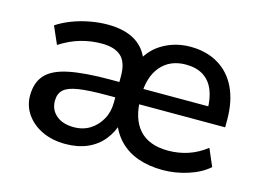

<svg xmlns="http://www.w3.org/2000/svg" viewBox="-75 -631 1048 772"><g transform="rotate(15 449.0 -245.0)"><path d="M246 9Q191 9 149 -11Q107 -31 83 -65.5Q59 -100 59 -142Q59 -197 88 -229Q117 -261 182 -274.5Q247 -288 354 -288H406V-224H355Q282 -224 239.5 -217.5Q197 -211 179 -194.5Q161 -178 161 -148Q161 -111 188 -88Q215 -65 261 -65Q300 -65 329 -83.5Q358 -102 375 -133Q392 -164 392 -204V-313Q392 -369 365.5 -394Q339 -419 284 -419Q240 -419 197.5 -407Q155 -395 111 -367L79 -440Q106 -458 141 -471.5Q176 -485 214 -492Q252 -499 288 -499Q359 -499 403.5 -471.5Q448 -444 465 -390H445Q471 -443 521.5 -471Q572 -499 632 -499Q699 -499 748.5 -469.5Q798 -440 824 -385Q850 -330 850 -254V-222H480V-286H779L763 -271Q763 -320 748.5 -354.5Q734 -389 705 -407Q676 -425 633 -425Q567 -425 529 -380.5Q491 -336 491 -257V-248Q491 -162 531.5 -117Q572 -72 652 -72Q695 -72 734.5 -85Q774 -98 810 -126L841 -54Q807 -24 755 -7.5Q703 9 651 9Q594 9 548.5 -7Q503 -23 471.5 -55Q440 -87 424 -134H441Q429 -90 402.5 -57.5Q376 -25 336.5 -8Q297 9 246 9Z"/></g></svg>

Font: Nunito Sans 11pt SemiBold
Style: Regular
Weight: 600
Version: Version 3.101;gftools[0.9.27]